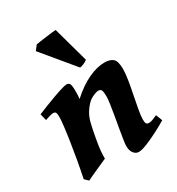

<svg xmlns="http://www.w3.org/2000/svg" viewBox="-177 -834 892 967"><g transform="rotate(-30 269.5 -351.0)"><path d="M529.3 -59.6Q500 -42 464.4 -23.7Q428.7 -5.4 397.2 7.3Q365.7 20 348.1 20Q331.1 20 319.1 4.6Q307.1 -10.7 307.1 -37.1Q307.1 -47.4 311 -73.2Q314.9 -99.1 320.8 -132.8Q326.7 -166.5 332.5 -200.4Q338.4 -234.4 342.3 -262Q346.2 -289.6 346.2 -302.7Q346.2 -328.6 342 -339.1Q337.9 -349.6 323.7 -349.6Q311 -349.6 284.9 -336.7Q258.8 -323.7 232.9 -283.2Q218.3 -260.3 210.2 -227.3Q202.1 -194.3 193.8 -147Q186 -103.5 184.1 -80.8Q182.1 -58.1 182.6 -36.6Q176.3 -33.7 158.7 -25.9Q141.1 -18.1 120.4 -8.8Q99.6 0.5 82.3 8.5Q64.9 16.6 59.1 20L38.1 0Q48.3 -48.8 57.4 -100.1Q66.4 -151.4 73.5 -198Q80.6 -244.6 84.7 -280.3Q88.9 -315.9 88.9 -333Q88.9 -355.5 84 -360.6Q79.1 -365.7 70.3 -365.7Q64 -365.7 47.1 -360.8Q30.3 -356 22.9 -353L13.2 -391.6Q33.7 -400.4 62.3 -411.6Q90.8 -422.9 119.6 -433.3Q148.4 -443.8 170.7 -450.4Q192.9 -457 200.7 -457Q214.4 -457 219.5 -446.8Q224.6 -436.5 224.6 -401.9Q224.6 -391.6 224.1 -382.1Q223.6 -372.6 222.2 -360.4Q275.4 -408.7 326.9 -432.9Q378.4 -457 421.9 -457Q452.6 -457 470 -443.1Q487.3 -429.2 487.3 -381.8Q487.3 -356.4 481.2 -318.8Q475.1 -281.2 466.8 -240.7Q458.5 -200.2 452.4 -165.3Q446.3 -130.4 446.3 -109.9Q446.3 -93.3 450.7 -87.2Q455.1 -81.1 463.9 -81.1Q475.1 -81.1 485.8 -85Q496.6 -88.9 514.6 -97.2ZM348.6 -515.6Q339.4 -508.3 325.9 -502.4Q312.5 -496.6 303.7 -496.1L151.9 -679.2L172.9 -706.5Q178.7 -707.5 195.3 -710Q211.9 -712.4 231.9 -715.1Q252 -717.8 268.6 -719.7Q285.2 -721.7 291.5 -721.7Z"/></g></svg>

Font: Gentium Book Plus
Style: Bold Italic
Weight: 700
Italic angle: -8°
Designer: Victor Gaultney, Annie Olsen, Iska Routamaa, Becca Hirsbrunner
Foundry: SIL International
Version: Version 6.101